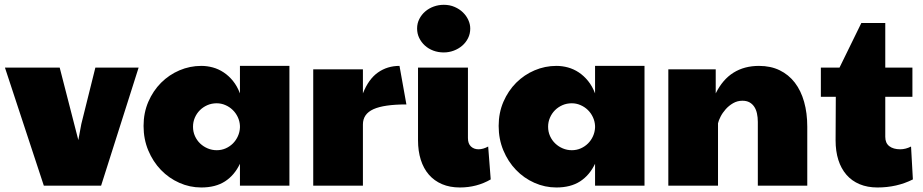

<svg xmlns="http://www.w3.org/2000/svg" viewBox="-20 -788 3920 815"><path d="M1 -501H233.4L312.5 -193.4L325.2 -261.7L384.8 -501H568.4L409.2 0H166Z M998.5 -92.8Q975.1 -43.9 935.1 -18.1Q895 7.8 834.5 7.8Q785.6 7.8 741.2 -12Q696.8 -31.7 663.1 -66.7Q629.4 -101.6 609.4 -149.4Q589.4 -197.3 589.4 -253.4Q589.4 -309.1 609.6 -356Q629.9 -402.8 663.8 -436.8Q697.8 -470.7 741.9 -489.5Q786.1 -508.3 834.5 -508.3Q859.4 -508.3 883.5 -501.7Q907.7 -495.1 929.4 -480.7Q951.2 -466.3 969 -444.3Q986.8 -422.4 998.5 -391.6V-508.3H1208.5V0H998.5ZM998.5 -253.9Q997.6 -273.4 989.3 -291Q981 -308.6 967.5 -321.5Q954.1 -334.5 936.5 -342Q918.9 -349.6 899.9 -349.6Q878.4 -349.6 860.1 -341.6Q841.8 -333.5 828.4 -320.1Q814.9 -306.6 807.1 -288.6Q799.3 -270.5 799.3 -250Q799.3 -228.5 807.6 -210.2Q815.9 -191.9 829.8 -178.7Q843.8 -165.5 861.8 -158Q879.9 -150.4 899.9 -150.4Q920.4 -150.4 938 -158.2Q955.6 -166 968.8 -179.2Q981.9 -192.4 989.7 -209.7Q997.6 -227.1 998.5 -246.1Z M1309.6 -493.7H1520.5V-391.6Q1544.4 -452.1 1584.2 -480.2Q1624 -508.3 1675.8 -508.3L1705.1 -344.7Q1609.9 -344.7 1565.2 -324.5Q1520.5 -304.2 1520.5 -259.8V0H1309.6Z M1750.5 -667Q1750.5 -689 1760 -707.5Q1769.5 -726.1 1785.2 -739.5Q1800.8 -752.9 1821.3 -760.3Q1841.8 -767.6 1863.8 -767.6Q1889.2 -767.6 1909.9 -758.5Q1930.7 -749.5 1945.3 -735.1Q1960 -720.7 1968 -702.9Q1976.1 -685.1 1976.1 -667Q1976.1 -644.5 1966.8 -626Q1957.5 -607.4 1941.9 -594Q1926.3 -580.6 1906 -573Q1885.7 -565.4 1863.8 -565.4Q1839.8 -565.4 1819.1 -573.2Q1798.3 -581.1 1783.2 -595Q1768.1 -608.9 1759.3 -627.2Q1750.5 -645.5 1750.5 -667ZM2063 -26.4Q2003.9 7.8 1932.1 7.8Q1889.6 7.8 1856.4 -6.3Q1823.2 -20.5 1800.5 -46.6Q1777.8 -72.8 1766.1 -109.9Q1754.4 -147 1754.4 -192.4V-501H1966.3V-202.1Q1966.3 -178.2 1979 -166.3Q1991.7 -154.3 2011.2 -154.3Q2030.8 -154.3 2052.2 -166Z M2505.9 -92.8Q2482.4 -43.9 2442.4 -18.1Q2402.3 7.8 2341.8 7.8Q2293 7.8 2248.5 -12Q2204.1 -31.7 2170.4 -66.7Q2136.7 -101.6 2116.7 -149.4Q2096.7 -197.3 2096.7 -253.4Q2096.7 -309.1 2116.9 -356Q2137.2 -402.8 2171.1 -436.8Q2205.1 -470.7 2249.3 -489.5Q2293.5 -508.3 2341.8 -508.3Q2366.7 -508.3 2390.9 -501.7Q2415 -495.1 2436.8 -480.7Q2458.5 -466.3 2476.3 -444.3Q2494.1 -422.4 2505.9 -391.6V-508.3H2715.8V0H2505.9ZM2505.9 -253.9Q2504.9 -273.4 2496.6 -291Q2488.3 -308.6 2474.9 -321.5Q2461.4 -334.5 2443.8 -342Q2426.3 -349.6 2407.2 -349.6Q2385.7 -349.6 2367.4 -341.6Q2349.1 -333.5 2335.7 -320.1Q2322.3 -306.6 2314.5 -288.6Q2306.6 -270.5 2306.6 -250Q2306.6 -228.5 2314.9 -210.2Q2323.2 -191.9 2337.2 -178.7Q2351.1 -165.5 2369.1 -158Q2387.2 -150.4 2407.2 -150.4Q2427.7 -150.4 2445.3 -158.2Q2462.9 -166 2476.1 -179.2Q2489.3 -192.4 2497.1 -209.7Q2504.9 -227.1 2505.9 -246.1Z M2816.9 -493.7H3018.1V-391.6Q3047.4 -450.7 3093.5 -479.5Q3139.6 -508.3 3201.7 -508.3Q3251.5 -508.3 3289.6 -489.7Q3327.6 -471.2 3353.8 -437.3Q3379.9 -403.3 3393.3 -355.7Q3406.7 -308.1 3406.7 -250V0H3196.8V-270.5Q3196.8 -290 3193.1 -306.6Q3189.5 -323.2 3181.4 -335.2Q3173.3 -347.2 3161.1 -353.8Q3148.9 -360.4 3131.3 -360.4Q3109.9 -360.4 3091.8 -349.9Q3073.7 -339.4 3060.3 -324.2Q3046.9 -309.1 3038.6 -292.7Q3030.3 -276.4 3027.8 -264.6V0H2816.9Z M3855 -26.4Q3787.1 7.8 3704.6 7.8Q3662.1 7.8 3628.9 -6.1Q3595.7 -20 3573 -46.1Q3550.3 -72.3 3538.6 -109.1Q3526.9 -146 3526.9 -192.4L3527.8 -377H3464.4V-501H3543.5L3636.2 -690.4H3737.8V-501H3853V-377H3737.8V-207Q3737.8 -180.7 3754.9 -167.5Q3772 -154.3 3801.3 -154.3Q3824.2 -154.3 3847.2 -166Z"/></svg>

Font: Paytone One
Style: Regular
Weight: 400
Designer: vernon adams
Foundry: vernon adams
Version: 1.000